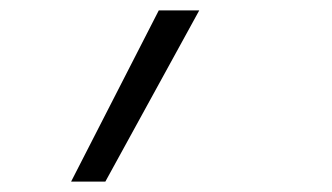

<svg xmlns="http://www.w3.org/2000/svg" viewBox="-20 -147 640 370"><path d="M117 203 286 -127H364L183 203Z"/></svg>

Font: Iosevka Light Extended Oblique
Style: Regular
Weight: 300
Width: 7
Italic angle: -9°
Monospace: yes
Designer: Belleve Invis
Foundry: Belleve Invis
Version: Version 32.5.0; ttfautohint (v1.8.4)